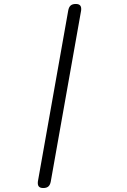

<svg xmlns="http://www.w3.org/2000/svg" viewBox="-20 -824 640 968"><path d="M171 91 324 -771Q327 -788 336 -796Q345 -804 362 -804Q378 -804 384.5 -796Q391 -788 389 -771L236 91Q233 108 224 116Q215 124 198 124Q182 124 175.5 116Q169 108 171 91Z"/></svg>

Font: Maple Mono ExtraLight
Style: Italic
Weight: 275
Italic angle: -10°
Monospace: yes
Designer: subframe7536
Version: Version 7.000